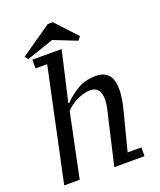

<svg xmlns="http://www.w3.org/2000/svg" viewBox="-164 -1015 929 1116"><g transform="rotate(-20 300.5 -457.0)"><path d="M113 -696H185L37 0H133L215 -396C223 -404.7 232.7 -413.3 244 -422C255.3 -430.7 267.7 -438.3 281 -445C294.3 -451.7 308.3 -457.2 323 -461.5C337.7 -465.8 352.7 -468 368 -468C389.3 -468 405.2 -461 415.5 -447C425.8 -433 431 -413.7 431 -389C431 -371.7 428.8 -353.3 424.5 -334C420.2 -314.7 415.3 -294.3 410 -273L347 0H534V-54H449L510 -291C515.3 -311 519.8 -331.8 523.5 -353.5C527.2 -375.2 529 -395.7 529 -415C529 -495 495 -535 427 -535C383 -535 345.3 -525.8 314 -507.5C282.7 -489.2 254.3 -467 229 -441H223L294 -750H113ZM92 -761 260 -818 402 -762 420 -784 299 -914H268L76 -781Z"/></g></svg>

Font: PT Serif Caption
Style: Italic
Weight: 400
Italic angle: -12°
Designer: A.Korolkova, O.Umpeleva, V.Yefimov
Foundry: ParaType Ltd
Version: Version 1.000W OFL